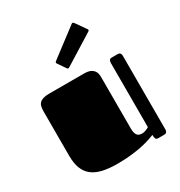

<svg xmlns="http://www.w3.org/2000/svg" viewBox="-181 -894 969 1031"><g transform="rotate(-30 304.0 -379.0)"><path d="M404.8 -119.1Q404.8 -91.3 413.8 -78.1Q422.9 -64.9 444.8 -64.9Q456.1 -64.9 468.5 -69.8Q481 -74.7 487.8 -79.1V-477.1Q487.8 -485.4 491.5 -492.7Q495.1 -500 507.8 -500H539.1Q543.5 -500 547.9 -499.5Q552.2 -499 555.4 -496.8Q558.6 -494.6 560.8 -490Q563 -485.4 563 -477.1V-22.9Q563 -14.6 560.8 -10Q558.6 -5.4 555.4 -3.2Q552.2 -1 547.9 -0.5Q543.5 0 539.1 0H507.8Q495.1 0 491.5 -7.3Q487.8 -14.6 487.8 -30.8Q477.1 -26.9 457.8 -20Q438.5 -13.2 409.2 -6.6Q379.9 0 340.1 4.9Q300.3 9.8 249 9.8Q196.3 9.8 158 1Q119.6 -7.8 94.5 -27.6Q69.3 -47.4 57.1 -79.1Q44.9 -110.8 44.9 -157.2V-432.1Q44.9 -448.7 47.9 -461.7Q50.8 -474.6 59.1 -482.9Q67.4 -491.2 82 -495.6Q96.7 -500 120.1 -500H334Q362.3 -500 377 -491.7Q391.6 -483.4 397.9 -471.2Q404.3 -459 404.5 -444.8Q404.8 -430.7 404.8 -418.9ZM283.2 -568.8Q281.2 -567.9 279.8 -566.9Q278.3 -565.9 276.9 -565.9Q271.5 -565.9 268.6 -570.8L235.8 -618.7Q232.9 -622.1 232.9 -625.5Q232.9 -628.9 237.3 -632.8L410.2 -763.7Q413.6 -766.6 417 -766.6Q420.4 -766.6 424.3 -762.2L469.2 -698.7Q472.7 -694.8 472.7 -691.4Q472.7 -687 468.3 -684.1Z"/></g></svg>

Font: Fascinate
Style: Regular
Weight: 900
Designer: Astigmatic (AOETI)
Foundry: Astigmatic (AOETI)
Version: Version 1.000